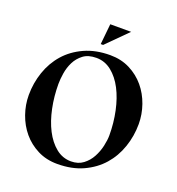

<svg xmlns="http://www.w3.org/2000/svg" viewBox="-154 -994 1046 1132"><g transform="rotate(20 369.0 -428.5)"><path d="M331 -740 344 -869H475L346 -740ZM703 -373Q703 -298 679 -228Q655 -158 608.5 -105Q562 -52 492.5 -20Q423 12 331 12Q262 12 207 -16Q152 -44 114 -89.5Q76 -135 55.5 -193.5Q35 -252 35 -313Q35 -388 59 -458Q83 -528 129.5 -581Q176 -634 246 -666Q316 -698 407 -698Q476 -698 531 -670Q586 -642 624 -596.5Q662 -551 682.5 -492.5Q703 -434 703 -373ZM336 -655Q285 -655 254 -631.5Q223 -608 206 -574Q189 -540 183 -502Q177 -464 177 -434Q177 -357 192 -284Q207 -211 236 -154.5Q265 -98 307 -64Q349 -30 402 -30Q447 -30 478 -53.5Q509 -77 527.5 -111.5Q546 -146 554.5 -184Q563 -222 563 -252Q563 -329 547.5 -402Q532 -475 503 -531Q474 -587 431.5 -621Q389 -655 336 -655Z"/></g></svg>

Font: Bluu Next Cyrillic
Style: Bold
Weight: 700
Designer: Igor Stepanchenko
Foundry: Igor Stepanchenko
Version: Version 1.000